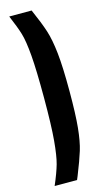

<svg xmlns="http://www.w3.org/2000/svg" viewBox="-136 -785 524 977"><g transform="rotate(-15 126.5 -296.5)"><path d="M87 -297Q87 -443 80.5 -521.5Q74 -600 62 -640Q50 -680 23 -743H141Q174 -668 189.5 -620Q205 -572 213 -498Q221 -424 221 -297Q221 -175 214 -105Q207 -35 193 10.5Q179 56 149 131L141 150H23Q50 87 61.5 46Q73 5 80 -73.5Q87 -152 87 -297Z"/></g></svg>

Font: Saira Ultra Condensed Black
Style: Regular
Weight: 900
Width: 1
Designer: Hector Gatti with collaboration of the Omnibus-Type team
Foundry: Omnibus-Type
Version: Version 1.001; ttfautohint (v1.8)